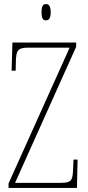

<svg xmlns="http://www.w3.org/2000/svg" viewBox="-20 -923 431 943"><path d="M206 -823C219 -823 229 -831 229 -863C229 -894 219 -903 206 -903C192 -903 184 -894 184 -863C184 -831 192 -823 206 -823ZM22 0H358L361 -139H341L339 -93C337 -39 332 -25 280 -25H54L354 -693V-714H41L37 -576H57L58 -620C59 -675 67 -689 119 -689H322L22 -22Z"/></svg>

Font: Noto Serif ExtraCondensed Thin
Style: Regular
Weight: 100
Width: 2
Designer: Monotype Design Team
Foundry: Monotype Imaging Inc.
Version: Version 2.013